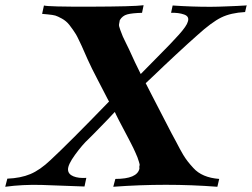

<svg xmlns="http://www.w3.org/2000/svg" viewBox="-87 -713 963 734"><path d="M856 -693 850 -667Q795 -664 758.5 -646Q722 -628 668 -579Q635 -550 585.5 -504Q536 -458 503 -426L470 -395Q470 -394 492 -352Q514 -310 539 -261Q564 -212 569 -203Q575 -192 585.5 -172.5Q596 -153 600.5 -144Q605 -135 613.5 -121Q622 -107 631 -95.5Q640 -84 652 -71Q685 -34 751 -29L744 1Q549 -14 346 1L354 -29Q437 -29 446 -68Q445 -78 446.5 -80.5Q448 -83 444 -95Q440 -107 438.5 -111.5Q437 -116 431 -129Q425 -142 423 -146.5Q421 -151 414.5 -163.5Q408 -176 406 -180Q356 -274 352 -285L349 -282Q346 -279 340.5 -273Q335 -267 328 -259.5Q321 -252 311.5 -242.5Q302 -233 292.5 -223Q283 -213 272.5 -202.5Q262 -192 252 -182Q228 -160 200 -121.5Q172 -83 173 -64Q174 -47 193.5 -39Q213 -31 243 -33L236 0Q109 -5 72 -6Q-1 -8 -67 1L-59 -30Q-8 -32 29 -47.5Q66 -63 106 -101Q175 -165 330 -325Q330 -324 324 -335.5Q318 -347 308 -366.5Q298 -386 287 -407Q276 -428 265 -450Q254 -472 248 -486Q245 -492 236.5 -512Q228 -532 225 -538Q222 -544 215 -559Q208 -574 203.5 -581.5Q199 -589 192 -599Q185 -609 178 -618Q166 -633 149.5 -642Q133 -651 124.5 -653.5Q116 -656 95.5 -658Q75 -660 74 -660L81 -692Q96 -687 260 -687.5Q424 -688 462 -693L456 -664Q418 -663 399.5 -658Q381 -653 371 -636Q369 -625 368 -619.5Q367 -614 373 -598Q379 -582 382.5 -573.5Q386 -565 394.5 -548.5Q403 -532 406 -525Q414 -507 429 -475L451 -430Q465 -445 516 -496Q567 -547 597 -580.5Q627 -614 631 -630Q638 -650 617 -657.5Q596 -665 567 -664L573 -692Q645 -687 718 -687Q732 -687 747.5 -687.5Q763 -688 776 -688.5Q789 -689 801.5 -689.5Q814 -690 824 -690.5Q834 -691 841 -691.5Q848 -692 852 -692Z"/></svg>

Font: GFS Artemisia
Style: Bold Italic
Weight: 700
Italic angle: -12°
Designer: Designed by Takis Katsoulidis and George D. Matthiopoulos.
Foundry: Designed by Takis Katsoulidis and George D. Matthiopoulos.
Version: Version 1.0